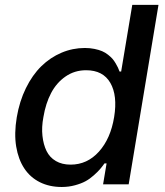

<svg xmlns="http://www.w3.org/2000/svg" viewBox="-20 -747 667 778"><path d="M230.1 10.7Q180.4 10.7 141.5 -8.7Q102.6 -28.1 78.5 -64.5Q54.3 -100.9 45.6 -153.2Q36.9 -205.6 47.9 -271.7Q58.9 -336.6 85 -389.9Q111.2 -443.2 147.5 -478.7Q183.9 -514.2 229.2 -533.4Q274.5 -552.6 323.9 -552.6Q344.8 -552.6 362.9 -548.8Q381 -545.1 393.8 -539.6Q406.6 -534.1 417.6 -525.4Q428.6 -516.7 435.4 -509.1Q442.1 -501.4 448.5 -490.6Q454.9 -479.8 457.9 -473.2Q460.9 -466.6 464.5 -457H470.9L516 -727.3H622.2L501.4 0H397.7L411.9 -84.9H403.4Q393.8 -71.4 385.1 -61.3Q376.4 -51.1 360.1 -36.6Q343.8 -22 326.5 -12.6Q309.3 -3.2 283.9 3.7Q258.5 10.7 230.1 10.7ZM266 -79.9Q333.5 -79.9 380.9 -132.6Q428.3 -185.4 442.5 -272.7Q456.7 -359.7 427.2 -411Q397.7 -462.4 328.8 -462.4Q282.3 -462.4 245.7 -437.1Q209.2 -411.9 187.1 -370Q165.1 -328.1 155.9 -272.7Q148.1 -231.5 152 -196.4Q155.9 -161.2 168.5 -135.3Q181.1 -109.4 206.1 -94.6Q231.2 -79.9 266 -79.9Z"/></svg>

Font: Karasuma Gothic
Style: Medium Italic
Weight: 500
Italic angle: 9.39998°
Designer: Rasmus Andersson / Ryoko Nishizuka
Foundry: Genbu
Version: Version 1.00